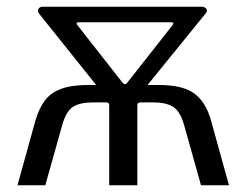

<svg xmlns="http://www.w3.org/2000/svg" viewBox="-20 -550 732 570"><path d="M31.9 0 85.2 -192.2Q95.6 -227.8 112.7 -251Q129.9 -274.3 160.8 -286Q191.7 -297.7 241.2 -297.7H451Q523.4 -297.7 557.6 -271.8Q591.7 -246 606.5 -192.2L659.8 0H576.7L526.5 -179Q514.6 -220.6 493.3 -233.4Q472.1 -246.1 433.6 -246.1H397.8Q387.7 -246.1 387.7 -237.8V0H304.2V-237.8Q304.2 -246.1 294.9 -246.1H258.3Q217.9 -246.1 197.2 -233.2Q176.5 -220.2 164.9 -179.3L114.5 0ZM341.9 -306.9Q346.7 -300.4 350.8 -300.3Q355 -300.1 359.3 -306.4L491.8 -474.8Q498.7 -483.9 489 -483.9H215.6Q209.5 -483.9 208 -481.9Q206.4 -479.9 209 -476.4ZM290.1 -266.9 96.9 -508.4Q90.5 -516.8 94.2 -523.4Q97.9 -530 106 -530H577.7Q588.4 -530 592.7 -523.5Q597 -517.1 591.2 -511L395.1 -269.4Z"/></svg>

Font: Libre Franklin Thin
Style: Regular
Weight: 100
Designer: Pablo Impallari, Rodrigo Fuenzalida, Nhung Nguyen
Foundry: Impallari Type
Version: Version 3.000